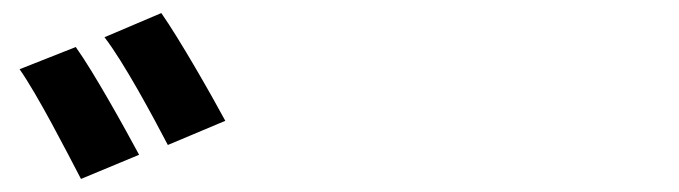

<svg xmlns="http://www.w3.org/2000/svg" viewBox="-20 -872 1040 294"><path d="M96 -800 10 -766C38 -726 81 -642 104 -598L193 -635C172 -674 124 -761 96 -800ZM227 -852 140 -815C170 -776 214 -694 237 -650L325 -687C304 -726 255 -812 227 -852Z"/></svg>

Font: Noto Sans Mono CJK TC
Style: Bold
Weight: 700
Designer: Ryoko NISHIZUKA 西塚涼子 (kana, bopomofo & ideographs); Paul D. Hunt (Latin, Greek & Cyrillic); Sandoll Communications 산돌커뮤니
Foundry: Adobe
Version: Version 2.004;hotconv 1.0.118;makeotfexe 2.5.65603